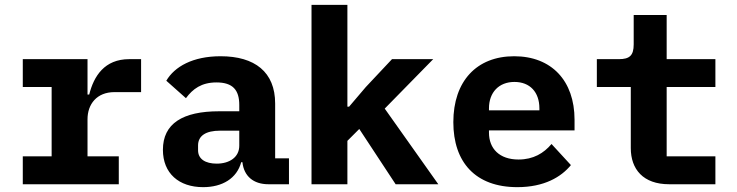

<svg xmlns="http://www.w3.org/2000/svg" viewBox="-20 -760 3040 792"><path d="M74 0H470V-115H341V-268C341 -330 379 -380 452 -380H562V-516H513C411 -516 367 -446 348 -370H341V-516H74V-401H193V-115H74Z M1172 0V-107H1115V-333C1115 -463 1031 -528 890 -528C775 -528 700 -485 666 -427L747 -355C775 -393 811 -420 873 -420C941 -420 967 -388 967 -327V-301H884C733 -301 652 -250 652 -142C652 -45 718 12 818 12C897 12 957 -24 975 -91H980C986 -33 1026 0 1087 0ZM874 -85C827 -85 797 -104 797 -140V-160C797 -200 829 -221 888 -221H967V-159C967 -111 926 -85 874 -85Z M1265 0H1413V-179L1462 -228L1612 0H1788L1567 -312L1767 -516H1597L1489 -401L1420 -320H1413V-740H1265Z M2114 12C2225 12 2295 -30 2335 -79L2255 -166C2223 -128 2180 -102 2119 -102C2040 -102 1997 -147 1997 -213V-222H2350V-266C2350 -427 2255 -528 2101 -528C1946 -528 1850 -425 1850 -256C1850 -91 1941 12 2114 12ZM2102 -422C2166 -422 2205 -380 2205 -313V-305H1997V-313C1997 -379 2038 -422 2102 -422Z M2931 0V-115H2730V-401H2931V-516H2730V-698H2594V-577C2594 -531 2577 -516 2533 -516H2442V-401H2582V-149C2582 -62 2633 0 2740 0Z"/></svg>

Font: IBM Plex Mono
Style: Bold
Weight: 700
Monospace: yes
Designer: Mike Abbink, Paul van der Laan, Pieter van Rosmalen
Foundry: Bold Monday
Version: Version 2.004